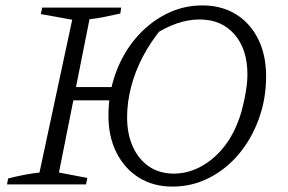

<svg xmlns="http://www.w3.org/2000/svg" viewBox="-20 -682 1064 710"><path d="M6 0 10 -22Q41 -30 70 -35.5Q99 -41 126 -44L247 -609L131 -630L136 -654H428L425 -632Q389 -624 361.5 -618.5Q334 -613 311 -611L198 -44L303 -24L298 0ZM218 -311 227 -360H431L421 -311ZM618 8Q547 8 494 -25Q441 -58 411 -117Q381 -176 381 -254Q381 -338 408 -412Q435 -486 483 -542Q531 -598 594 -630Q657 -662 728 -662Q799 -662 852 -629.5Q905 -597 934.5 -538Q964 -479 964 -400Q964 -316 937 -242Q910 -168 863 -112Q816 -56 753 -24Q690 8 618 8ZM623 -40Q672 -40 718 -63.5Q764 -87 800.5 -129.5Q837 -172 859 -229Q867 -248 873 -270Q879 -292 884 -316Q889 -340 892 -363Q895 -386 895 -406Q895 -500 847 -555Q799 -610 718 -610Q676 -610 633 -595Q590 -580 550 -553L575 -573Q537 -527 508.5 -473Q480 -419 465 -361.5Q450 -304 450 -248Q450 -186 471.5 -139Q493 -92 531.5 -66Q570 -40 623 -40Z"/></svg>

Font: Piazzolla 8pt ExtraLight
Style: Italic
Weight: 250
Italic angle: -11.3°
Designer: Juan Pablo del Peral
Foundry: Huerta Tipografica
Version: Version 2.001